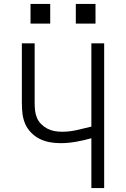

<svg xmlns="http://www.w3.org/2000/svg" viewBox="-20 -955 640 975"><path d="M444 0V-253Q405 -242 365.5 -235Q326 -228 286 -228Q259 -228 232 -233Q205 -238 181 -250Q157 -262 137.5 -282Q118 -302 107.5 -327Q97 -352 94 -379Q91 -406 91 -433V-735H156V-433Q156 -414 158 -394.5Q160 -375 167.5 -357Q175 -339 189 -325Q203 -311 220 -302Q237 -293 256 -289.5Q275 -286 295 -286Q333 -286 370 -294.5Q407 -303 444 -312V-735H509V0ZM465 -835H365V-935H465ZM135 -835V-935H235V-835Z"/></svg>

Font: Iosevka SS04 Light Extended
Style: Regular
Weight: 300
Width: 7
Monospace: yes
Designer: Belleve Invis
Foundry: Belleve Invis
Version: Version 19.0.0; ttfautohint (v1.8.4)